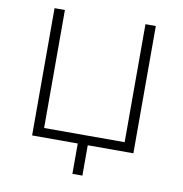

<svg xmlns="http://www.w3.org/2000/svg" viewBox="-92 -786 990 1040"><g transform="rotate(10 402.5 -266.5)"><path d="M681 -700V0H430V167H375V0H124V-700H181V-51H624V-700Z"/></g></svg>

Font: Montserrat-Alt1 Light
Style: Regular
Weight: 300
Designer: Differentunic
Foundry: Differentunic
Version: Version 7.222